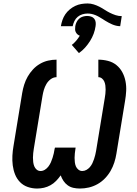

<svg xmlns="http://www.w3.org/2000/svg" viewBox="-20 -1079 790 1107"><path d="M441 8Q421 8 403 4Q385 0 370.5 -10.5Q356 -21 346 -36Q336 -51 330 -68Q318 -51 303.5 -36Q289 -21 271 -11Q253 -1 233.5 3.5Q214 8 194 8Q166 8 140 -1Q114 -10 95.5 -29Q77 -48 67 -73Q57 -98 53.5 -125.5Q50 -153 51.5 -181.5Q53 -210 58 -238L108 -543Q112 -567 119.5 -591Q127 -615 139.5 -637Q152 -659 170 -678.5Q188 -698 210.5 -711Q233 -724 257.5 -729.5Q282 -735 306 -735V-634Q288 -634 272.5 -622.5Q257 -611 247.5 -594.5Q238 -578 233 -561Q228 -544 225 -526L175 -222Q173 -209 171.5 -196Q170 -183 170 -170Q170 -157 171.5 -144.5Q173 -132 177.5 -120.5Q182 -109 191.5 -101Q201 -93 214 -93Q227 -93 239 -100.5Q251 -108 259.5 -119.5Q268 -131 273.5 -143.5Q279 -156 283 -169Q287 -182 290 -194.5Q293 -207 295 -221L297 -228H416L415 -221Q413 -208 411.5 -195Q410 -182 410 -169Q410 -156 411.5 -143.5Q413 -131 417.5 -120Q422 -109 432 -101Q442 -93 454 -93Q454 -93 454 -93Q454 -93 454 -93Q467 -93 478.5 -99.5Q490 -106 498.5 -116Q507 -126 512.5 -137.5Q518 -149 522 -161Q526 -173 529 -185Q532 -197 534 -209L584 -513Q586 -525 587.5 -537.5Q589 -550 589 -562Q589 -574 587.5 -586Q586 -598 581.5 -608.5Q577 -619 568 -626.5Q559 -634 547 -634V-735Q575 -735 602.5 -728Q630 -721 651 -704Q672 -687 685 -663Q698 -639 703.5 -611Q709 -583 707.5 -554.5Q706 -526 701 -497L651 -192Q647 -167 639 -142Q631 -117 617.5 -93.5Q604 -70 584.5 -50Q565 -30 541.5 -17Q518 -4 492.5 2Q467 8 441 8ZM399 -928H331Q334 -946 340 -963.5Q346 -981 356.5 -996.5Q367 -1012 382 -1024.5Q397 -1037 414 -1045Q431 -1053 449 -1056Q467 -1059 485 -1059Q503 -1059 520.5 -1053.5Q538 -1048 553.5 -1040Q569 -1032 583.5 -1022.5Q598 -1013 614 -1005Q630 -997 647 -991.5Q664 -986 682 -986L673 -928Q661 -928 649 -931Q637 -934 626.5 -938.5Q616 -943 606 -948.5Q596 -954 586 -960L572 -969Q562 -975 552 -981Q542 -987 531 -991.5Q520 -996 508.5 -998.5Q497 -1001 485 -1001Q470 -1001 455 -996.5Q440 -992 428 -982Q416 -972 409 -957.5Q402 -943 399 -928ZM435 -773 394 -820Q408 -831 419.5 -844.5Q431 -858 440 -873Q432 -876 426 -881.5Q420 -887 416.5 -894.5Q413 -902 413 -910.5Q413 -919 414 -928Q416 -940 421.5 -951.5Q427 -963 436.5 -971.5Q446 -980 458.5 -983.5Q471 -987 482 -987Q494 -987 505 -983.5Q516 -980 523 -971.5Q530 -963 531.5 -951.5Q533 -940 531 -928Q528 -906 520 -884.5Q512 -863 499.5 -843Q487 -823 471 -805Q455 -787 435 -773Z"/></svg>

Font: Iosevka Etoile Oblique
Style: Bold
Weight: 700
Italic angle: -9°
Designer: Belleve Invis
Foundry: Belleve Invis
Version: Version 15.5.2; ttfautohint (v1.8.4)